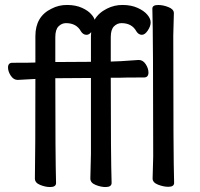

<svg xmlns="http://www.w3.org/2000/svg" viewBox="-20 -734 802 771"><path d="M346.2 -605Q337.4 -593.8 327.1 -594.2Q314 -594.2 305.2 -607.9Q287.1 -641.1 245.1 -641.1Q228 -641.1 215.1 -628.2Q202.1 -615.2 202.1 -585V-484.9L345.2 -485.8V-588.9Q345.2 -597.2 346.2 -605ZM403.8 17.1Q384.8 17.1 363.8 8.5Q342.8 0 342.8 -17.1L345.2 -116.2V-420.9L202.1 -419.9Q202.1 -105 205.1 1Q205.1 17.1 181.2 17.1Q162.1 17.1 141.1 8.5Q120.1 0 120.1 -17.1Q122.1 -116.2 122.1 -417L50.8 -413.1Q34.7 -413.1 23.4 -429.9Q12.2 -446.8 12.2 -462.9Q12.2 -481.9 29.8 -481.9Q104 -481.9 122.1 -482.9V-588.9Q122.1 -668 187 -699.2Q215.8 -714.4 250 -714.1Q284.2 -713.9 309.6 -702.4Q335 -690.9 348.1 -674.8Q356.9 -665 359.9 -654.8Q376 -682.6 409.2 -699.2Q439 -714.4 472.9 -714.1Q506.8 -713.9 532.5 -702.4Q558.1 -690.9 571.5 -675Q585 -659.2 585 -644Q585 -628.9 573.5 -611.6Q562 -594.2 549.8 -594.2Q536.6 -594.2 527.8 -607.9Q509.8 -641.1 467.8 -641.1Q450.7 -641.1 437.7 -628.2Q424.8 -615.2 424.8 -585V-486.8Q450.7 -486.8 537.1 -493.2Q554.2 -493.2 565.2 -476.1Q576.2 -459 576.2 -442.9Q576.2 -422.9 558.1 -422.9Q475.1 -422.9 461.9 -421.9H424.8Q424.8 -105 428.2 1Q427.7 17.1 403.8 17.1ZM655.8 16.1Q636.7 16.1 614.7 7.6Q592.8 -1 592.8 -17.1L595.2 -105Q595.2 -591.8 591.8 -699.2Q591.8 -714.4 616.2 -713.9Q635.3 -713.9 656.7 -705.3Q678.2 -696.8 678.2 -681.2L675.8 -591.8Q675.8 -105 679.2 1Q678.7 16.1 655.8 16.1Z"/></svg>

Font: LXGW WenKai Screen R
Style: Regular
Weight: 400
Designer: Fontworks Inc.
Version: Version 1.235;May 31, 2022